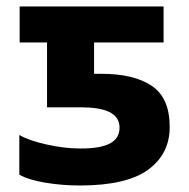

<svg xmlns="http://www.w3.org/2000/svg" viewBox="-20 -566 586 596"><path d="M228 9.8C325.2 9.8 396 -6.8 440.4 -39.6C484.9 -72.3 506.8 -116.7 506.8 -171.9C506.8 -231.9 488.3 -274.9 450.7 -299.8C413.1 -324.7 361.3 -336.9 295.9 -336.9H272V-434.1H487.8V-545.9H41V-434.1H126V-232.9H231C305.7 -232.9 351.1 -215.3 351.1 -169.9C351.1 -125 311.5 -105 230 -105C195.3 -105 160.2 -109.4 123.5 -117.7C86.9 -126 59.1 -135.7 40 -147V-23.9C58.6 -13.2 85.4 -4.9 120.1 1C154.8 6.8 190.4 9.8 228 9.8Z"/></svg>

Font: Avrile Sans
Style: Bold
Weight: 700
Designer: Monotype Design Team, Google (font), Stefan Peev (BGR Cyrillic), Cristiano Sobral (main changes)
Foundry: The Avrile Sans Project Authors
Version: Version 3.110